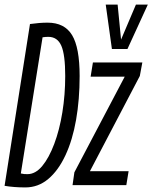

<svg xmlns="http://www.w3.org/2000/svg" viewBox="-28 -809 666 839"><path d="M83 10Q33 10 -8 3L103 -704Q145 -710 180 -710Q254 -710 287 -655.5Q320 -601 320 -477Q320 -374 304.5 -285.5Q289 -197 258 -130.5Q227 -64 183 -27Q139 10 83 10ZM92 -48Q127 -48 156.5 -83.5Q186 -119 209 -180Q232 -241 244.5 -318Q257 -395 257 -477Q257 -570 240 -609Q223 -648 183 -648Q171 -648 158 -646L63 -51Q71 -49 77.5 -48.5Q84 -48 92 -48ZM289 0 297 -56 517 -474H368L378 -536H594L583 -477L365 -61H534L524 0ZM618 -789 529 -595H461L434 -789H486L501 -636L566 -789Z"/></svg>

Font: Georama ExtraCondensed
Style: Italic
Weight: 400
Width: 2
Italic angle: -9°
Designer: Jean-Baptiste Levee
Foundry: Production Type
Version: Version 1.000